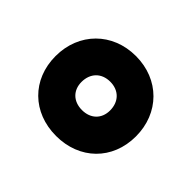

<svg xmlns="http://www.w3.org/2000/svg" viewBox="-93 -849 608 608"><g transform="rotate(45 211.0 -545.0)"><path d="M211 -366C316 -366 391 -439 391 -544C391 -648 316 -724 211 -724C106 -724 31 -648 31 -544C31 -439 106 -366 211 -366ZM211 -482C172 -482 147 -507 147 -544C147 -583 172 -609 211 -609C250 -609 275 -583 275 -544C275 -507 250 -482 211 -482Z"/></g></svg>

Font: Noto Sans Kannada Black
Style: Regular
Weight: 900
Designer: Jelle Bosma - Monotype Design Team
Foundry: Monotype Imaging Inc.
Version: Version 2.005